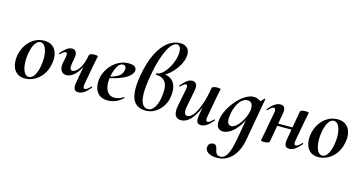

<svg xmlns="http://www.w3.org/2000/svg" viewBox="-96 -1176 3618 1907"><g transform="rotate(15 1712.5 -222.0)"><path d="M158 14Q103 14 70.5 -15Q38 -44 28 -91Q18 -138 28 -193Q40 -254 72 -300.5Q104 -347 150 -373Q196 -399 249 -399Q305 -399 338 -371.5Q371 -344 382 -297.5Q393 -251 381 -193Q368 -125 332.5 -78.5Q297 -32 251 -9Q205 14 158 14ZM192 -11Q224 -11 247.5 -48.5Q271 -86 282 -149Q290 -194 289.5 -234.5Q289 -275 280 -307Q271 -339 255 -357Q239 -375 216 -375Q188 -375 164 -341Q140 -307 127 -236Q119 -191 120 -150Q121 -109 129.5 -78Q138 -47 154 -29Q170 -11 192 -11Z M548 -125Q509 -125 491.5 -156Q474 -187 486 -244L497 -297Q502 -326 497.5 -335Q493 -344 484 -344Q474 -344 460.5 -334Q447 -324 431 -309Q428 -305 424 -309Q420 -313 423 -317Q455 -355 481.5 -375Q508 -395 537 -395Q566 -395 578.5 -372Q591 -349 581 -297L575 -267Q565 -213 572.5 -197.5Q580 -182 596 -182Q625 -182 660.5 -230Q696 -278 713 -374L732 -373Q717 -297 687.5 -241Q658 -185 621 -155Q584 -125 548 -125ZM705 9Q673 9 663.5 -13.5Q654 -36 661 -77L713 -374Q718 -394 769 -394Q789 -394 795.5 -391Q802 -388 802 -386Q802 -382 797 -360Q792 -338 787 -312L746 -89Q737 -40 761 -40Q771 -40 785.5 -50Q800 -60 819 -80Q822 -84 826 -79.5Q830 -75 827 -71Q791 -28 762.5 -9.5Q734 9 705 9Z M1008 12Q950 12 917.5 -17Q885 -46 875.5 -91Q866 -136 875 -185Q883 -224 904 -262.5Q925 -301 957 -331.5Q989 -362 1030 -380.5Q1071 -399 1118 -399Q1159 -399 1179.5 -385Q1200 -371 1198 -345Q1195 -319 1171 -295Q1147 -271 1107.5 -252Q1068 -233 1019.5 -219.5Q971 -206 921 -201L923 -214Q994 -225 1042 -250.5Q1090 -276 1097 -324Q1101 -346 1092.5 -359Q1084 -372 1066 -372Q1043 -372 1024.5 -351.5Q1006 -331 992.5 -296Q979 -261 972 -218Q964 -167 971 -125Q978 -83 1002 -57.5Q1026 -32 1067 -32Q1086 -32 1110.5 -39Q1135 -46 1157 -63Q1159 -65 1162.5 -61Q1166 -57 1164 -55Q1126 -18 1085.5 -3Q1045 12 1008 12Z M1446 -364 1478 -386Q1519 -386 1552.5 -364.5Q1586 -343 1602 -296.5Q1618 -250 1604 -173Q1597 -129 1569 -86.5Q1541 -44 1497 -16Q1453 12 1398 12Q1338 12 1299.5 -19.5Q1261 -51 1250 -123Q1239 -195 1260 -316Q1285 -454 1330.5 -544.5Q1376 -635 1435.5 -680Q1495 -725 1562 -725Q1612 -725 1638.5 -693.5Q1665 -662 1654 -599Q1646 -561 1625 -523Q1604 -485 1574.5 -452Q1545 -419 1511.5 -396Q1478 -373 1446 -364ZM1417 -9Q1445 -9 1465 -29Q1485 -49 1498.5 -80.5Q1512 -112 1518 -147Q1538 -264 1507.5 -311.5Q1477 -359 1410 -359Q1406 -359 1406 -367Q1406 -375 1409 -375Q1439 -375 1471.5 -405Q1504 -435 1530.5 -483.5Q1557 -532 1569 -587Q1580 -649 1568 -677Q1556 -705 1534 -705Q1498 -705 1464.5 -657Q1431 -609 1403 -525.5Q1375 -442 1357 -337Q1336 -217 1337.5 -145Q1339 -73 1360 -41Q1381 -9 1417 -9Z M1762 13Q1720 13 1702.5 -19.5Q1685 -52 1698 -119L1733 -297Q1738 -326 1733.5 -335Q1729 -344 1720 -344Q1710 -344 1697 -334Q1684 -324 1668 -309Q1664 -305 1660 -309Q1656 -313 1660 -317Q1692 -355 1718 -375Q1744 -395 1773 -395Q1803 -395 1815.5 -372Q1828 -349 1817 -297L1786 -138Q1776 -90 1784 -67Q1792 -44 1813 -44Q1842 -44 1872.5 -82Q1903 -120 1930 -193.5Q1957 -267 1975 -374L1993 -373Q1974 -255 1939 -168Q1904 -81 1859 -34Q1814 13 1762 13ZM1967 9Q1935 9 1925.5 -13.5Q1916 -36 1923 -77L1975 -374Q1980 -394 2031 -394Q2051 -394 2057.5 -391Q2064 -388 2064 -386Q2064 -382 2059 -360Q2054 -338 2049 -312L2008 -89Q1999 -40 2023 -40Q2033 -40 2047.5 -50Q2062 -60 2081 -80Q2084 -84 2088 -79.5Q2092 -75 2089 -71Q2053 -28 2024.5 -9.5Q1996 9 1967 9Z M2203 281Q2145 281 2111 257.5Q2077 234 2084 195Q2089 174 2103.5 164Q2118 154 2134 154Q2154 154 2163 165Q2172 176 2175.5 192Q2179 208 2183.5 223.5Q2188 239 2199 250Q2210 261 2234 261Q2256 261 2276.5 245.5Q2297 230 2315.5 185.5Q2334 141 2350 56L2400 -229L2421 -246Q2397 -164 2359 -106Q2321 -48 2278 -17.5Q2235 13 2194 13Q2160 13 2140.5 -11.5Q2121 -36 2129 -91Q2136 -142 2163.5 -195.5Q2191 -249 2231.5 -295.5Q2272 -342 2317.5 -370.5Q2363 -399 2405 -399Q2425 -399 2446 -391.5Q2467 -384 2482.5 -367.5Q2498 -351 2500 -324L2440 -357Q2457 -359 2475.5 -373Q2494 -387 2507 -407Q2509 -410 2514.5 -408Q2520 -406 2519 -404L2441 33Q2419 151 2356.5 216Q2294 281 2203 281ZM2258 -60Q2282 -60 2306 -79Q2330 -98 2350.5 -128Q2371 -158 2385.5 -191.5Q2400 -225 2405 -253Q2413 -298 2399 -324Q2385 -350 2353 -350Q2322 -350 2295.5 -327Q2269 -304 2250 -264Q2231 -224 2222 -172Q2212 -109 2224 -84.5Q2236 -60 2258 -60Z M2616 8Q2597 8 2590 5.5Q2583 3 2583 0Q2583 -4 2588.5 -26Q2594 -48 2598 -74L2639 -297Q2648 -346 2624 -346Q2614 -346 2599.5 -336Q2585 -326 2566 -306Q2563 -302 2559 -306.5Q2555 -311 2558 -315Q2594 -358 2623 -376.5Q2652 -395 2680 -395Q2712 -395 2722 -372.5Q2732 -350 2724 -309L2672 -12Q2667 8 2616 8ZM2659 -181 2662 -205H2904L2901 -181ZM2874 9Q2842 9 2832.5 -13.5Q2823 -36 2830 -77L2882 -374Q2887 -394 2938 -394Q2958 -394 2964.5 -391Q2971 -388 2971 -386Q2971 -382 2966 -360Q2961 -338 2956 -312L2915 -89Q2906 -40 2930 -40Q2951 -40 2987 -80Q2991 -84 2995 -79.5Q2999 -75 2996 -71Q2960 -28 2931 -9.5Q2902 9 2874 9Z M3175 14Q3120 14 3087.5 -15Q3055 -44 3045 -91Q3035 -138 3045 -193Q3057 -254 3089 -300.5Q3121 -347 3167 -373Q3213 -399 3266 -399Q3322 -399 3355 -371.5Q3388 -344 3399 -297.5Q3410 -251 3398 -193Q3385 -125 3349.5 -78.5Q3314 -32 3268 -9Q3222 14 3175 14ZM3209 -11Q3241 -11 3264.5 -48.5Q3288 -86 3299 -149Q3307 -194 3306.5 -234.5Q3306 -275 3297 -307Q3288 -339 3272 -357Q3256 -375 3233 -375Q3205 -375 3181 -341Q3157 -307 3144 -236Q3136 -191 3137 -150Q3138 -109 3146.5 -78Q3155 -47 3171 -29Q3187 -11 3209 -11Z"/></g></svg>

Font: Cormorant Infant Light
Style: Italic
Weight: 300
Italic angle: -10°
Designer: Christian Thalmann (Catharsis Fonts)
Foundry: Catharsis Fonts
Version: Version 4.001